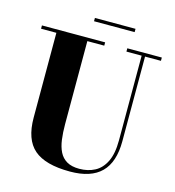

<svg xmlns="http://www.w3.org/2000/svg" viewBox="-126 -976 998 1096"><g transform="rotate(15 373.0 -428.0)"><path d="M726.5 -750V-730.5H632.5V-230Q632.5 -106.5 572 -46Q511.5 14.5 387.5 14.5Q241.5 14.5 175 -43Q108.5 -100.5 108.5 -230V-730.5H18V-750H391.5V-730.5H291.5V-240Q291.5 -190.5 297 -149.2Q302.5 -108 317.5 -78Q332.5 -48 361 -31.2Q389.5 -14.5 435 -14.5Q486 -14.5 526 -35.5Q566 -56.5 589.2 -103.8Q612.5 -151 612.5 -230V-730.5H522.5V-750ZM299 -850V-869.5H539V-850Z"/></g></svg>

Font: Bodoni Moda 11pt ExtraBold
Style: Regular
Weight: 800
Designer: Owen Earl
Foundry: indestructible type
Version: Version 2.004